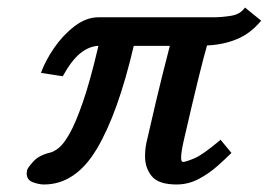

<svg xmlns="http://www.w3.org/2000/svg" viewBox="-20 -479 715 511"><path d="M549 -433Q570 -433 595 -437Q620 -441 632 -459L675 -424Q647 -390 611 -375Q575 -360 531 -358Q523 -331 508 -270Q493 -209 470 -109Q466 -92 464 -79.5Q462 -67 462 -59Q462 -48 467 -48Q474 -48 497 -57.5Q520 -67 567 -107L596 -72Q581 -57 558.5 -37Q536 -17 508.5 -2.5Q481 12 450 12Q402 12 384 -10Q366 -32 366 -63Q366 -87 372 -109Q382 -153 396 -212.5Q410 -272 432 -357H336Q294 -177 237.5 -82.5Q181 12 97 12Q84 12 67.5 6Q51 0 51 -18Q51 -20 51.5 -22Q52 -24 52 -26Q54 -33 69 -49.5Q84 -66 114 -73Q123 -75 136 -85Q149 -95 165 -123Q181 -151 200.5 -207Q220 -263 242 -357Q217 -356 193.5 -337Q170 -318 147 -276L89 -285Q100 -316 123 -350Q146 -384 177.5 -408.5Q209 -433 242 -433Z"/></svg>

Font: Libertinus Serif Semibold Italic
Style: Regular
Weight: 600
Italic angle: -11.5°
Designer: Philipp H. Poll, Khaled Hosny
Foundry: Caleb Maclennan
Version: Version 7.051;RELEASE